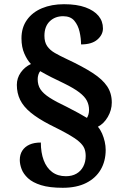

<svg xmlns="http://www.w3.org/2000/svg" viewBox="-20 -780 584 912"><path d="M278 112Q215 112 175 99.5Q135 87 113 66.5Q91 46 82.5 23Q74 0 74 -20Q74 -46 86 -64.5Q98 -83 120 -93Q142 -103 174 -103Q174 -55 187.5 -19Q201 17 227.5 37Q254 57 293 57Q322 57 343 45Q364 33 375.5 11Q387 -11 387 -39Q387 -60 380.5 -75.5Q374 -91 356 -107Q338 -123 304.5 -142Q271 -161 216 -188Q160 -217 125.5 -245.5Q91 -274 75.5 -306Q60 -338 60 -377Q60 -409 78.5 -435.5Q97 -462 127 -476Q110 -493 96 -524.5Q82 -556 82 -598Q82 -649 108 -685.5Q134 -722 179.5 -741Q225 -760 284 -760Q345 -760 386 -745Q427 -730 448 -704.5Q469 -679 469 -645Q469 -615 442.5 -592Q416 -569 365 -569Q365 -598 358 -629Q351 -660 333 -681.5Q315 -703 280 -703Q241 -703 216 -678.5Q191 -654 191 -610Q191 -580 204 -561Q217 -542 240.5 -528.5Q264 -515 296 -500Q373 -464 420 -433.5Q467 -403 489 -370Q511 -337 511 -293Q511 -257 492 -224.5Q473 -192 445 -178Q457 -164 465 -145.5Q473 -127 477.5 -107Q482 -87 482 -68Q482 -15 458.5 25.5Q435 66 389.5 89Q344 112 278 112ZM393 -220Q397 -226 400 -236Q403 -246 403 -258Q403 -281 393 -301Q383 -321 357 -341Q331 -361 284 -384Q252 -399 223.5 -413.5Q195 -428 171 -442Q165 -435 162 -424.5Q159 -414 159 -404Q159 -376 172 -356Q185 -336 215 -316.5Q245 -297 298 -272Q331 -255 353 -243Q375 -231 393 -220Z"/></svg>

Font: Noto Serif Gujarati ExtraBold
Style: Regular
Weight: 800
Version: Version 2.102